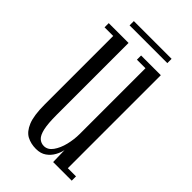

<svg xmlns="http://www.w3.org/2000/svg" viewBox="-192 -658 730 730"><g transform="rotate(45 173.0 -292.5)"><path d="M153 11Q126 11 104.5 -0.2Q83 -11.5 70.2 -42.5Q57.5 -73.5 57.5 -132V-500.5H11V-523H117.5V-136.5Q117.5 -90 123.2 -64.2Q129 -38.5 140.2 -28.2Q151.5 -18 167 -18Q187.5 -18 202 -38.2Q216.5 -58.5 223.8 -88.2Q231 -118 231 -147V-500.5H185V-523H291V-23H335V0H235L233.5 -63Q230.5 -47 221 -29.8Q211.5 -12.5 195 -0.8Q178.5 11 153 11ZM73 -573V-596H276V-573Z"/></g></svg>

Font: Imbue 48pt Light
Style: Regular
Weight: 300
Designer: Tyler Finck
Foundry: Etcetera Type Company
Version: Version 1.102